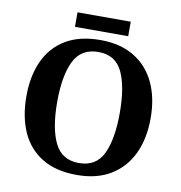

<svg xmlns="http://www.w3.org/2000/svg" viewBox="-92 -935 971 1030"><g transform="rotate(10 393.5 -420.0)"><path d="M394 10Q280 10 204.5 -36Q129 -82 92 -165Q55 -248 55 -359Q55 -470 92.5 -552Q130 -634 205.5 -679.5Q281 -725 395 -725Q503 -725 578.5 -679.5Q654 -634 693 -551.5Q732 -469 732 -358Q732 -247 693 -164.5Q654 -82 578.5 -36Q503 10 394 10ZM394 -55Q488 -55 526 -135Q564 -215 564 -358Q564 -501 526 -580.5Q488 -660 395 -660Q301 -660 262 -580.5Q223 -501 223 -358Q223 -215 262 -135Q301 -55 394 -55ZM247 -771V-850H537V-771Z"/></g></svg>

Font: Noto Serif
Style: Bold
Weight: 700
Designer: Monotype Design Team
Foundry: Monotype Imaging Inc.
Version: Version 2.014